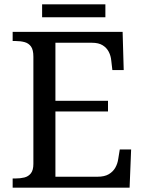

<svg xmlns="http://www.w3.org/2000/svg" viewBox="-20 -860 663 880"><path d="M38 0V-42H51Q73 -42 91.5 -46.5Q110 -51 121.5 -65.5Q133 -80 133 -109V-600Q133 -632 122 -647Q111 -662 92.5 -667Q74 -672 51 -672H38V-714H542L547 -539H495L490 -582Q488 -604 478.5 -622.5Q469 -641 450.5 -652.5Q432 -664 402 -664H234V-398H475V-349H234V-50H427Q459 -50 478.5 -61.5Q498 -73 508.5 -91.5Q519 -110 522 -132L529 -175H581L574 0ZM173 -781V-840H463V-781Z"/></svg>

Font: Noto Serif Georgian
Style: Regular
Weight: 400
Designer: Monotype Design Team, Akaki Razmadze
Foundry: Google LLC
Version: Version 2.002